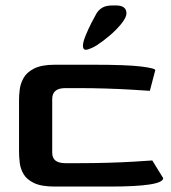

<svg xmlns="http://www.w3.org/2000/svg" viewBox="-20 -686 630 706"><path d="M182 0Q132 0 105 -13Q78 -26 66.5 -46Q55 -66 52.5 -88Q50 -110 50 -128V-320Q50 -335 52.5 -356.5Q55 -378 66.5 -399Q78 -420 105.5 -434Q133 -448 182 -448H321Q446 -448 498.5 -441.5Q551 -435 551 -428L531 -352Q503 -354 460 -356.5Q417 -359 367.5 -360.5Q318 -362 271 -362H220Q172 -362 172 -322V-126Q171 -86 220 -86H271Q325 -86 376.5 -87.5Q428 -89 471 -91.5Q514 -94 540 -96L580 -31Q580 0 383 0ZM285 -518Q285 -531 294.5 -554.5Q304 -578 316 -601.5Q328 -625 335 -637Q344 -651 357.5 -658.5Q371 -666 395 -666H406Q445 -666 445 -637Q445 -622 426.5 -599Q408 -576 382.5 -554.5Q357 -533 335 -519Q319 -509 302 -504Q285 -499 285 -518Z"/></svg>

Font: Goldman
Style: Regular
Weight: 400
Designer: Jaikishan Patel
Version: Version 1.000; ttfautohint (v1.8.3)